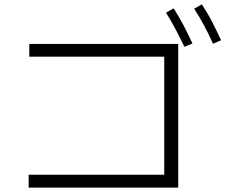

<svg xmlns="http://www.w3.org/2000/svg" viewBox="-20 -868 1040 878"><path d="M954 -668Q934 -713 913 -752Q892 -791 868 -828L903 -848Q929 -809 950.5 -767Q972 -725 991 -684ZM823 -654Q803 -696 782.5 -735Q762 -774 739 -810L774 -830Q799 -791 820.5 -750Q842 -709 860 -669ZM111 -10V-69H731V-609H114V-667H795V-10Z"/></svg>

Font: Murecho Light
Style: Regular
Weight: 300
Designer: Neil Summerour
Foundry: Positype
Version: Version 1.010; ttfautohint (v1.8.3)